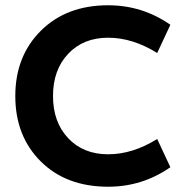

<svg xmlns="http://www.w3.org/2000/svg" viewBox="-20 -698 698 728"><path d="M390 10Q231 10 134.5 -86Q38 -182 38 -334Q38 -485 135 -581.5Q232 -678 390 -678Q520 -678 626 -604L576 -497Q483 -555 390 -555Q296 -555 238.5 -494Q181 -433 181 -334Q181 -235 238.5 -174Q296 -113 390 -113Q483 -113 576 -171L626 -64Q520 10 390 10Z"/></svg>

Font: Gantari
Style: Bold
Weight: 700
Designer: Anugrah Pasau
Foundry: Lafontype
Version: Version 1.000